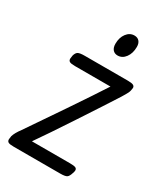

<svg xmlns="http://www.w3.org/2000/svg" viewBox="-158 -682 647 751"><g transform="rotate(30 165.0 -306.5)"><path d="M320 -432 318 -420Q316 -410 307.5 -396.5Q299 -383 297 -379Q262 -324 191 -216Q120 -108 82 -54H254Q272 -54 279 -51Q286 -48 286 -40Q286 -35 283 -27Q278 -10 270.5 -5Q263 0 241 0H31Q13 0 6.5 -3.5Q0 -7 0 -16Q0 -19 2 -31Q7 -48 25 -72Q67 -133 136 -235Q205 -337 241 -393H81Q63 -393 56.5 -396.5Q50 -400 50 -409Q50 -412 52 -424Q56 -438 64 -442.5Q72 -447 94 -447H289Q306 -447 313 -443.5Q320 -440 320 -432ZM253 -579Q253 -550 239 -531Q225 -512 204 -512Q190 -512 182 -521.5Q174 -531 174 -548Q174 -576 188 -594.5Q202 -613 223 -613Q237 -613 245 -604Q253 -595 253 -579Z"/></g></svg>

Font: Farsan
Style: Regular
Weight: 400
Version: Version 1.001g;PS 1.001;hotconv 1.0.86;makeotf.lib2.5.63406 